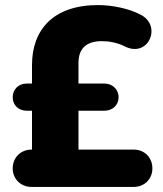

<svg xmlns="http://www.w3.org/2000/svg" viewBox="-20 -736 640 756"><path d="M506 0C549 0 580 -31 580 -73C580 -116 549 -147 506 -147H289V-300H391C423 -300 447 -322 447 -353C447 -384 423 -407 391 -407H289V-488C289 -541 316 -574 381 -574C409 -574 444 -568 474 -552C567 -508 620 -639 530 -680C489 -701 426 -716 366 -716C189 -716 106 -618 106 -480V-407H85C53 -407 30 -384 30 -353C30 -322 53 -300 85 -300H106V-147H104C62 -147 30 -116 30 -73C30 -31 62 0 104 0Z"/></svg>

Font: Nunito Black
Style: Regular
Weight: 900
Designer: Vernon Adams
Foundry: Vernon Adams
Version: Version 3.602